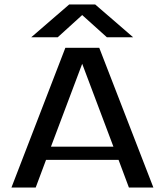

<svg xmlns="http://www.w3.org/2000/svg" viewBox="-20 -835 733 855"><path d="M346 -768 237 -669H119L288 -815H404L573 -669H456ZM207 -182H485L346 -551ZM554 0 508 -123H185L139 0H31L271 -622H422L663 0Z"/></svg>

Font: Sarpanch Medium
Style: Regular
Weight: 500
Designer: Manushi Parikh (Devanagari and Latin), Jyotish Sonowal (Devanagari)
Foundry: Indian Type Foundry
Version: Version 2.004;PS 1.0;hotconv 1.0.78;makeotf.lib2.5.61930; tt